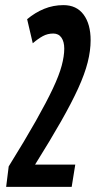

<svg xmlns="http://www.w3.org/2000/svg" viewBox="-20 -730 384 750"><path d="M14 -80Q78 -183 120 -257.5Q162 -332 186.5 -384Q211 -436 221 -473.5Q231 -511 231 -540Q231 -567 220 -583Q209 -599 188 -599Q166 -599 147.5 -589Q129 -579 108 -561L86 -655Q117 -681 152.5 -695.5Q188 -710 228 -710Q279 -710 306.5 -673Q334 -636 334 -573Q334 -532 322.5 -486.5Q311 -441 285.5 -385Q260 -329 218.5 -256Q177 -183 117 -87H274L260 0H4Z"/></svg>

Font: Georama ExtraCondensed SemiBold
Style: Italic
Weight: 600
Width: 2
Italic angle: -9°
Designer: Jean-Baptiste Levee
Foundry: Production Type
Version: Version 1.000